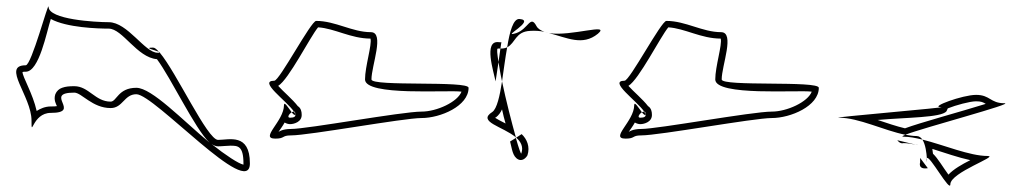

<svg xmlns="http://www.w3.org/2000/svg" viewBox="-20 -685 3176 597"><path d="M638 -237C643 -234 650 -230 658 -230C671 -230 685 -232 696 -232C719 -232 737 -232 737 -177V-173C722 -176 682 -202 638 -237ZM50 -461C52 -462 55 -462 60 -462C102 -462 125 -586 138 -626C187 -599 285 -596 318 -596C361 -596 406 -506 468 -501C512 -442 586 -285 631 -242C548 -311 452 -412 404 -412C347 -412 343 -369 324 -369C276 -369 256 -417 211 -417C195 -417 184 -416 173 -412C164 -409 156 -402 152 -392C146 -374 155 -360 157 -355C151 -354 147 -354 138 -354C120 -354 105 -347 94 -340C82 -394 50 -446 50 -461ZM60 -482C-16 -482 78 -386 78 -310C78 -252 80 -334 138 -334C236 -334 113 -397 211 -397C234 -397 267 -349 324 -349C362 -349 366 -392 404 -392C460 -392 757 -62 757 -177C757 -272 692 -250 658 -250C625 -250 528 -461 477 -521H470C430 -521 377 -616 318 -616C278 -616 131 -624 131 -664C131 -683 78 -482 60 -482ZM474 -524 477 -521C479 -522 477 -523 474 -524ZM456 -537C425 -537 462 -529 474 -524C467 -532 461 -537 456 -537Z M845 -418C878 -438 944 -570 969 -600C1020 -597 1071 -565 1132 -565C1137 -546 1115 -478 1115 -438C1115 -385 1375 -406 1415 -400C1403 -368 1338 -338 1291 -338C1230 -338 936 -284 885 -284C857 -284 847 -275 846 -275C852 -284 859 -293 865 -304C872 -300 878 -299 882 -299C894 -299 920 -306 918 -330C918 -337 916 -349 906 -355C890 -376 860 -401 845 -418ZM833 -434C781 -434 872 -371 894 -338C897 -338 898 -337 898 -332V-330C900 -323 895 -319 882 -319C871 -319 879 -331 887 -336C877 -349 863 -372 863 -358C863 -308 786 -254 836 -254C867 -254 855 -264 885 -264C941 -264 1235 -318 1291 -318C1349 -318 1437 -355 1437 -412C1437 -435 1135 -415 1135 -438C1135 -481 1177 -585 1133 -585C1075 -585 1023 -620 963 -620C947 -620 849 -434 833 -434ZM887 -336C892 -329 897 -325 898 -330C897 -333 896 -335 894 -338C892 -338 889 -337 887 -336Z M1519 -319C1521 -320 1521 -319 1522 -320C1531 -327 1537 -336 1541 -345C1544 -330 1548 -315 1552 -301C1538 -308 1525 -315 1519 -319ZM1566 -245C1572 -224 1573 -198 1592 -189C1608 -182 1619 -200 1620 -202C1629 -229 1618 -253 1602 -268L1585 -257C1600 -244 1608 -228 1601 -208C1600 -204 1593 -224 1584 -256ZM1521 -432 1530 -492C1526 -518 1524 -534 1528 -534H1536L1539 -554C1537 -553 1534 -554 1530 -554C1483 -559 1515 -462 1521 -432ZM1530 -492C1533 -475 1536 -454 1541 -432C1546 -466 1551 -505 1557 -538C1551 -535 1545 -534 1536 -534ZM1673 -586C1677 -585 1682 -583 1687 -582C1682 -583 1678 -585 1673 -586ZM1687 -582C1743 -568 1791 -541 1839 -580C1880 -615 1756 -571 1687 -582ZM1557 -538C1583 -551 1582 -587 1629 -589C1644 -590 1659 -589 1673 -586C1662 -590 1653 -595 1648 -604C1629 -640 1623 -595 1585 -582C1533 -566 1649 -622 1595 -626C1576 -627 1565 -588 1557 -538ZM1584 -256V-258L1585 -257ZM1511 -337C1462 -306 1544 -292 1584 -258C1571 -304 1553 -374 1541 -432C1534 -386 1525 -347 1511 -337Z M1934 -418C1967 -438 2033 -570 2058 -600C2109 -597 2160 -565 2221 -565C2226 -546 2204 -478 2204 -438C2204 -385 2464 -406 2504 -400C2492 -368 2427 -338 2380 -338C2319 -338 2025 -284 1974 -284C1946 -284 1936 -275 1935 -275C1941 -284 1948 -293 1954 -304C1961 -300 1967 -299 1971 -299C1983 -299 2009 -306 2007 -330C2007 -337 2005 -349 1995 -355C1979 -376 1949 -401 1934 -418ZM1922 -434C1870 -434 1961 -371 1983 -338C1986 -338 1987 -337 1987 -332V-330C1989 -323 1984 -319 1971 -319C1960 -319 1968 -331 1976 -336C1966 -349 1952 -372 1952 -358C1952 -308 1875 -254 1925 -254C1956 -254 1944 -264 1974 -264C2030 -264 2324 -318 2380 -318C2438 -318 2526 -355 2526 -412C2526 -435 2224 -415 2224 -438C2224 -481 2266 -585 2222 -585C2164 -585 2112 -620 2052 -620C2036 -620 1938 -434 1922 -434ZM1976 -336C1981 -329 1986 -325 1987 -330C1986 -333 1985 -335 1983 -338C1981 -338 1978 -337 1976 -336Z M2879 -222C2917 -210 2960 -195 2997 -187C2971 -174 2945 -159 2929 -142C2912 -165 2896 -193 2881 -207C2880 -211 2880 -217 2879 -222ZM2709 -312C2799 -320 2907 -319 2923 -339L2927 -348C2952 -358 2996 -370 3015 -370C3031 -370 3037 -367 3045 -362C2968 -338 2839 -303 2794 -286C2768 -292 2736 -303 2709 -312ZM2841 -180C2841 -180 2833 -157 2865 -162L2841 -194V-190ZM2589 -319C2650 -319 2729 -279 2795 -266C2851 -288 3139 -364 3103 -364C3059 -364 3059 -390 3015 -390C2973 -390 2870 -352 2905 -352C2943 -352 2550 -319 2589 -319ZM2828 -235C2830 -235 2832 -235 2834 -234ZM2770 -249C2780 -236 2789 -240 2789 -240C2800 -240 2814 -238 2828 -235ZM2848 -251C2858 -236 2861 -208 2862 -193C2869 -206 2935 -84 2935 -112C2935 -149 3088 -200 3051 -200C2995 -200 2916 -234 2848 -251ZM2861 -190C2861 -177 2862 -181 2862 -193C2862 -192 2861 -192 2861 -190ZM2789 -260C2807 -260 2827 -256 2848 -251C2844 -257 2838 -262 2830 -262C2819 -262 2807 -264 2795 -266C2786 -262 2783 -260 2789 -260Z"/></svg>

Font: CiSf CamouflageKit II
Style: Outline
Weight: 400
Version: Version 1